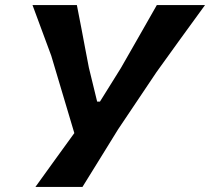

<svg xmlns="http://www.w3.org/2000/svg" viewBox="-20 -733 824 753"><path d="M119 0Q155 -50 192.5 -102Q230 -154 271.5 -211L181 -514.5Q162.5 -564 145.8 -609.5Q129 -655 107.5 -713H281.5Q292 -659.5 299.5 -620.5Q307 -581.5 313.5 -546.2Q320 -511 328.5 -468L361 -334.5H372L454 -466Q479 -509.5 499.5 -545.5Q520 -581.5 542.5 -620.8Q565 -660 595 -713H784Q736.5 -648 686.2 -578.5Q636 -509 594 -450.5L443 -225.5Q411 -173.5 374 -113.8Q337 -54 303.5 0Z"/></svg>

Font: Commissioner Loud SemiBold
Style: Italic
Weight: 600
Italic angle: -12°
Designer: Kostas Bartsokas
Foundry: Kostas Bartsokas
Version: Version 1.000; ttfautohint (v1.8.3)